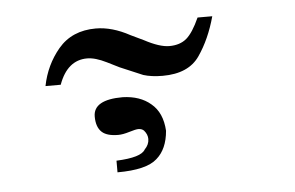

<svg xmlns="http://www.w3.org/2000/svg" viewBox="-33 -855 566 368"><g transform="rotate(-5 250.0 -671.0)"><path d="M358.4 -812.5Q365.2 -812.5 386.7 -812.5Q375 -769.5 353.5 -738.3Q332 -707 282.2 -707Q260.7 -707 245.1 -711.9Q230.5 -717.8 201.2 -730.5Q193.4 -734.4 177.7 -742.2Q156.2 -752.9 140.6 -752.9Q102.5 -752.9 85.9 -707Q76.2 -707 56.6 -707Q64.5 -747.1 89.8 -777.3Q116.2 -808.6 162.1 -808.6Q193.4 -808.6 227.5 -790Q236.3 -786.1 252 -778.3Q281.2 -762.7 299.8 -762.7Q320.3 -762.7 333 -773.4Q345.7 -784.2 358.4 -812.5ZM179.7 -530.3Q179.7 -536.1 179.7 -552.7Q227.5 -554.7 235.4 -569.3Q244.1 -578.1 244.1 -588.9Q244.1 -597.7 237.3 -605.5Q233.4 -609.4 226.6 -609.4Q221.7 -609.4 209 -605.5Q196.3 -601.6 187.5 -601.6Q166 -601.6 156.2 -610.4Q145.5 -620.1 145.5 -640.6Q145.5 -672.9 202.1 -672.9Q235.4 -671.9 255.9 -654.3Q277.3 -636.7 279.3 -601.6Q276.4 -566.4 255.9 -548.8Q235.4 -530.3 179.7 -530.3Z"/></g></svg>

Font: Griech2
Style: Regular
Weight: 400
Version: 001.007